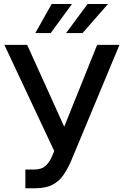

<svg xmlns="http://www.w3.org/2000/svg" viewBox="-20 -958 637 987"><path d="M110.4 9.8V-86.4H153.8Q194.8 -86.4 215.6 -106.7Q236.3 -127 248 -155.8L258.8 -181.6L2.4 -727.5H119.6L310.1 -306.6L479.5 -727.5H594.2L343.8 -126.5Q327.6 -90.3 306.6 -59.1Q285.6 -27.8 251.2 -9Q216.8 9.8 159.7 9.8ZM319.8 -788.1 430.2 -937.5H535.2L404.3 -788.1ZM161.6 -788.1 245.6 -937.5H350.1L240.7 -788.1Z"/></svg>

Font: Inter Tight Medium
Style: Regular
Weight: 500
Designer: Rasmus Andersson
Foundry: rsms
Version: Version 3.004; ttfautohint (v1.8.4.7-5d5b)